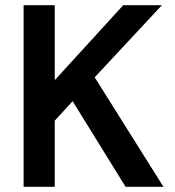

<svg xmlns="http://www.w3.org/2000/svg" viewBox="-20 -720 673 740"><path d="M71 0V-700H191V-411L455 -700H604L345 -422L610 0H464L260 -330L191 -255V0Z"/></svg>

Font: DM Sans SemiBold
Style: Regular
Weight: 600
Designer: Colophon Foundry, Jonny Pinhorn
Foundry: Colophon Foundry
Version: Version 4.004; ttfautohint (v1.8.4.7-5d5b)